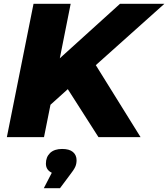

<svg xmlns="http://www.w3.org/2000/svg" viewBox="-20 -720 883 1008"><path d="M843 -700 483 -378 718 0H497L336 -252L245 -170L211 0H16L156 -700H351L294 -414L610 -700ZM306 62C331 62 350 67 363 78C376 89 382 104 382 121C382 133 380 145 375 156C370 167 360 182 345 201L295 268H210L252 187C231 177 221 161 221 139C221 116 228 98 243 83C258 69 279 62 306 62Z"/></svg>

Font: My Font
Style: Italic
Weight: 500
Designer: Julieta Ulanovsky
Foundry: Julieta Ulanovsky
Version: ""